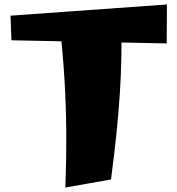

<svg xmlns="http://www.w3.org/2000/svg" viewBox="-20 -820 793 858"><path d="M272 18Q277 -116 276 -236Q275 -356 267.5 -475Q260 -594 245 -725L522 -767Q524 -664 522.5 -575.5Q521 -487 515.5 -402Q510 -317 500.5 -224Q491 -131 476 -18ZM725 -626 31 -640 27 -750 726 -800Z"/></svg>

Font: Marhey Light
Style: Bold
Weight: 700
Version: Version 1.000